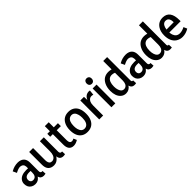

<svg xmlns="http://www.w3.org/2000/svg" viewBox="331 -2112 3530 3530"><g transform="rotate(-45 2095.5 -347.5)"><path d="M382.8 12.7Q404.3 12.7 429.7 6.8L425.8 -67.4Q419.9 -66.4 412.1 -66.4Q378.9 -66.4 374 -101.6Q373 -110.4 373 -121.1V-335.9Q373 -454.1 281.2 -488.3Q250 -500 211.9 -500Q119.1 -500 37.1 -452.1Q35.2 -450.2 33.2 -449.2L68.4 -375Q139.6 -415 190.4 -415Q267.6 -407.2 271.5 -332V-290Q238.3 -292 225.6 -292Q89.8 -292 39.1 -215.8Q16.6 -181.6 16.6 -138.7Q16.6 -45.9 86.9 -6.8Q122.1 12.7 164.1 12.7Q238.3 12.7 281.2 -44.9Q286.1 -51.8 290 -57.6Q306.6 11.7 382.8 12.7ZM186.5 -69.3Q135.7 -69.3 123 -115.2Q120.1 -126 120.1 -138.7Q122.1 -222.7 230.5 -223.6Q258.8 -223.6 271.5 -222.7V-179.7Q271.5 -82 202.1 -70.3Q194.3 -69.3 186.5 -69.3Z M890.6 12.7Q912.1 12.7 936.5 6.8L933.6 -67.4Q926.8 -66.4 918.9 -66.4Q885.7 -66.4 880.9 -103.5Q879.9 -111.3 879.9 -121.1V-488.3H778.3V-228.5Q778.3 -115.2 718.8 -80.1Q699.2 -68.4 676.8 -68.4Q612.3 -68.4 602.5 -142.6Q600.6 -154.3 600.6 -167V-488.3H499V-156.2Q499 -27.3 594.7 2.9Q621.1 10.7 650.4 10.7Q727.5 10.7 779.3 -57.6Q787.1 -69.3 793.9 -80.1Q803.7 11.7 890.6 12.7Z M1275.4 -24.4 1248 -86.9Q1217.8 -70.3 1195.3 -70.3Q1140.6 -72.3 1139.6 -149.4V-412.1H1247.1V-488.3H1139.6V-620.1H1038.1V-488.3H970.7V-412.1H1038.1V-138.7Q1038.1 -10.7 1130.9 9.8Q1147.5 12.7 1164.1 12.7Q1217.8 11.7 1275.4 -24.4Z M1524.4 -70.3Q1450.2 -70.3 1424.8 -160.2Q1415 -197.3 1415 -244.1Q1415 -370.1 1480.5 -406.2Q1502 -418 1526.4 -418Q1602.5 -418 1626 -322.3Q1634.8 -287.1 1634.8 -242.2Q1634.8 -112.3 1566.4 -79.1Q1546.9 -70.3 1524.4 -70.3ZM1528.3 -501Q1402.3 -501 1344.7 -395.5Q1310.5 -331.1 1310.5 -242.2Q1310.5 -80.1 1407.2 -17.6Q1455.1 12.7 1520.5 12.7Q1655.3 12.7 1710 -100.6Q1738.3 -161.1 1738.3 -244.1Q1738.3 -413.1 1637.7 -473.6Q1590.8 -501 1528.3 -501Z M1934.6 0V-260.7Q1934.6 -358.4 1989.3 -393.6Q2009.8 -406.2 2034.2 -406.2Q2054.7 -406.2 2077.1 -397.5L2087.9 -498Q2074.2 -501 2061.5 -501Q1971.7 -500 1931.6 -407.2L1927.7 -492.2H1833V0Z M2251 0V-488.3H2149.4V0ZM2266.6 -630.9Q2266.6 -680.7 2225.6 -696.3Q2212.9 -700.2 2201.2 -700.2Q2157.2 -700.2 2141.6 -661.1Q2135.7 -646.5 2135.7 -630.9Q2135.7 -578.1 2176.8 -562.5Q2188.5 -558.6 2200.2 -558.6Q2244.1 -558.6 2260.7 -597.7Q2266.6 -613.3 2266.6 -630.9Z M2547.9 -69.3Q2490.2 -69.3 2464.8 -144.5Q2451.2 -184.6 2451.2 -236.3Q2451.2 -365.2 2517.6 -404.3Q2541 -418 2570.3 -418Q2606.4 -418 2644.5 -402.3V-205.1Q2644.5 -103.5 2584 -76.2Q2566.4 -69.3 2547.9 -69.3ZM2644.5 -708V-490.2Q2602.5 -501 2567.4 -501Q2440.4 -501 2381.8 -387.7Q2346.7 -319.3 2346.7 -227.5Q2346.7 -91.8 2418.9 -26.4Q2462.9 12.7 2522.5 12.7Q2606.4 11.7 2653.3 -60.5Q2672.9 30.3 2784.2 7.8L2780.3 -67.4Q2750 -62.5 2746.1 -93.8Q2746.1 -99.6 2746.1 -104.5V-708Z M3190.4 12.7Q3211.9 12.7 3237.3 6.8L3233.4 -67.4Q3227.5 -66.4 3219.7 -66.4Q3186.5 -66.4 3181.6 -101.6Q3180.7 -110.4 3180.7 -121.1V-335.9Q3180.7 -454.1 3088.9 -488.3Q3057.6 -500 3019.5 -500Q2926.8 -500 2844.7 -452.1Q2842.8 -450.2 2840.8 -449.2L2876 -375Q2947.3 -415 2998 -415Q3075.2 -407.2 3079.1 -332V-290Q3045.9 -292 3033.2 -292Q2897.5 -292 2846.7 -215.8Q2824.2 -181.6 2824.2 -138.7Q2824.2 -45.9 2894.5 -6.8Q2929.7 12.7 2971.7 12.7Q3045.9 12.7 3088.9 -44.9Q3093.8 -51.8 3097.7 -57.6Q3114.3 11.7 3190.4 12.7ZM2994.1 -69.3Q2943.4 -69.3 2930.7 -115.2Q2927.7 -126 2927.7 -138.7Q2929.7 -222.7 3038.1 -223.6Q3066.4 -223.6 3079.1 -222.7V-179.7Q3079.1 -82 3009.8 -70.3Q3002 -69.3 2994.1 -69.3Z M3476.6 -69.3Q3418.9 -69.3 3393.6 -144.5Q3379.9 -184.6 3379.9 -236.3Q3379.9 -365.2 3446.3 -404.3Q3469.7 -418 3499 -418Q3535.2 -418 3573.2 -402.3V-205.1Q3573.2 -103.5 3512.7 -76.2Q3495.1 -69.3 3476.6 -69.3ZM3573.2 -708V-490.2Q3531.2 -501 3496.1 -501Q3369.1 -501 3310.5 -387.7Q3275.4 -319.3 3275.4 -227.5Q3275.4 -91.8 3347.7 -26.4Q3391.6 12.7 3451.2 12.7Q3535.2 11.7 3582 -60.5Q3601.6 30.3 3712.9 7.8L3709 -67.4Q3678.7 -62.5 3674.8 -93.8Q3674.8 -99.6 3674.8 -104.5V-708Z M4158.2 -37.1 4127.9 -105.5Q4061.5 -70.3 4002.9 -70.3Q3916 -70.3 3885.7 -157.2Q3877 -185.5 3874 -218.8H4168V-250Q4168 -493.2 3990.2 -501Q3983.4 -501 3977.5 -501Q3871.1 -501 3813.5 -415Q3768.6 -348.6 3768.6 -248Q3768.6 -91.8 3866.2 -24.4Q3920.9 12.7 3993.2 12.7Q4080.1 11.7 4158.2 -37.1ZM3976.6 -421.9Q4044.9 -421.9 4061.5 -343.8Q4065.4 -321.3 4065.4 -295.9L3876 -293.9Q3890.6 -403.3 3957 -419.9Q3966.8 -421.9 3976.6 -421.9Z"/></g></svg>

Font: Yaldevi Colombo SemiBold
Style: Regular
Weight: 600
Designer: Sol Matas, Denzil Rajitha, Kosala Senevirathne and Pathum Egodawatta
Foundry: Mooniak
Version: Version 1.020 ; ttfautohint (v1.6)